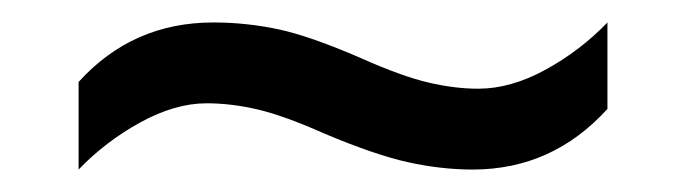

<svg xmlns="http://www.w3.org/2000/svg" viewBox="-20 -438 612 171"><path d="M269 -319Q233 -335 209.5 -340.5Q186 -346 164 -346Q136 -346 105 -329Q74 -312 50 -287V-365Q98 -418 170 -418Q199 -418 227.5 -412Q256 -406 302 -386Q338 -370 361.5 -364.5Q385 -359 406 -359Q435 -359 466 -376Q497 -393 521 -418V-341Q472 -287 401 -287Q373 -287 343.5 -293.5Q314 -300 269 -319Z"/></svg>

Font: Noto Sans Avestan
Style: Regular
Weight: 400
Designer: Monotype Design Team
Foundry: Monotype Imaging Inc.
Version: Version 2.003; ttfautohint (v1.8.4.7-5d5b)